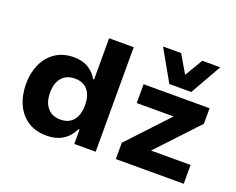

<svg xmlns="http://www.w3.org/2000/svg" viewBox="-122 -989 1497 1217"><g transform="rotate(20 626.5 -381.0)"><path d="M286 11Q211 11 159 -23Q107 -57 79.5 -117Q52 -177 52 -254Q52 -328 79 -387.5Q106 -447 157.5 -481.5Q209 -516 281 -516Q340 -516 379.5 -491.5Q419 -467 441 -427H448V-705H614V0H470V-97H463Q436 -42 391.5 -15.5Q347 11 286 11ZM333 -115Q390 -115 420 -152Q450 -189 450 -254Q450 -318 420 -354.5Q390 -391 333 -391Q276 -391 245 -354.5Q214 -318 214 -254Q214 -189 245.5 -152Q277 -115 333 -115ZM750 0V-110L1041 -421L1039 -379H753V-506H1198V-401L902 -85L904 -127H1208V0ZM906 -563 787 -773H909L980 -652L1052 -773H1173L1054 -563Z"/></g></svg>

Font: Nunito Sans 6pt ExtraBold
Style: Regular
Weight: 800
Version: Version 3.101;gftools[0.9.27]